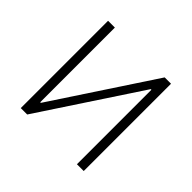

<svg xmlns="http://www.w3.org/2000/svg" viewBox="-137 -697 849 849"><g transform="rotate(45 287.0 -273.0)"><path d="M483.9 0H441.4V-465.8H437.5L130.4 0H90.3V-545.9H132.8V-79.1H136.7L444.3 -545.9H483.9Z"/></g></svg>

Font: Inter Extra Light
Style: Regular
Weight: 200
Designer: Rasmus Andersson
Foundry: rsms
Version: Version 4.000;git-3c8e0fc